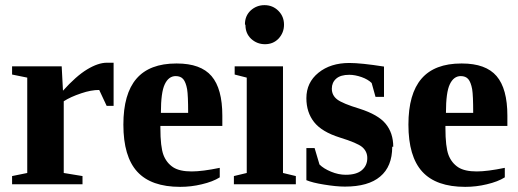

<svg xmlns="http://www.w3.org/2000/svg" viewBox="-20 -717 2017 747"><path d="M225 -364 224 -363Q276 -421 319 -447Q362 -473 396 -473H422V-305H395L366 -367Q334 -367 296 -354Q254 -340 228 -323V-44L301 -32V0H27V-32L86 -44V-415L27 -427V-459H220Z M666 -470H668Q761 -470 803 -421Q845 -372 845 -267V-227H604V-219Q604 -146 616 -114Q628 -83 654 -66Q679 -50 726 -50Q767 -50 835 -64V-27Q808 -10 765 0Q724 10 681 10Q568 10 514 -49Q460 -108 460 -232Q460 -352 511 -411Q562 -470 666 -470ZM663 -421H664Q636 -421 621 -389Q606 -358 606 -278H712Q712 -346 708 -370Q703 -397 693 -409Q683 -421 663 -421Z M1081 -44 1131 -32V0H890V-32L940 -44V-415L893 -427V-459H1081ZM935 -619 933 -623Q933 -655 955 -676Q978 -697 1009 -697Q1041 -697 1063 -675Q1085 -653 1085 -621Q1085 -590 1064 -567Q1043 -545 1011 -545Q980 -545 957 -566Q935 -587 935 -619Z M1510 -146H1506Q1506 -69 1459 -30Q1413 9 1322 9Q1288 9 1240 1Q1196 -6 1172 -16V-141H1204L1223 -77Q1239 -61 1268 -49Q1297 -37 1325 -37Q1367 -37 1388 -55Q1409 -73 1409 -102Q1409 -128 1389 -145Q1370 -161 1302 -182Q1232 -204 1202 -242Q1172 -280 1172 -335Q1172 -396 1219 -434Q1266 -472 1339 -472Q1385 -472 1474 -458V-340H1441L1426 -394Q1412 -408 1387 -417Q1361 -426 1339 -426Q1305 -426 1288 -411Q1271 -396 1271 -372Q1271 -346 1292 -330Q1313 -314 1379 -294Q1451 -271 1480 -236Q1510 -200 1510 -146Z M1775 -470H1777Q1870 -470 1912 -421Q1954 -372 1954 -267V-227H1713V-219Q1713 -146 1725 -114Q1737 -83 1763 -66Q1788 -50 1835 -50Q1876 -50 1944 -64V-27Q1917 -10 1874 0Q1833 10 1790 10Q1677 10 1623 -49Q1569 -108 1569 -232Q1569 -352 1620 -411Q1671 -470 1775 -470ZM1772 -421H1773Q1745 -421 1730 -389Q1715 -358 1715 -278H1821Q1821 -346 1817 -370Q1812 -397 1802 -409Q1792 -421 1772 -421Z"/></svg>

Font: Libra Serif Modern
Style: Bold
Weight: 700
Designer: Stefan Peev, Context Ltd
Foundry: Ascender Corporation
Version: Version 1.000